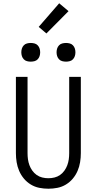

<svg xmlns="http://www.w3.org/2000/svg" viewBox="-20 -1139 590 1171"><path d="M275 12Q247 12 219.5 6.5Q192 1 168 -13.5Q144 -28 126 -49.5Q108 -71 97 -96.5Q86 -122 81.5 -149.5Q77 -177 77 -205V-670H148V-205Q148 -186 150.5 -167.5Q153 -149 159.5 -131.5Q166 -114 177 -98.5Q188 -83 203.5 -72Q219 -61 237.5 -56.5Q256 -52 275 -52Q294 -52 312.5 -56.5Q331 -61 346.5 -72Q362 -83 373 -98.5Q384 -114 390.5 -131.5Q397 -149 399.5 -167.5Q402 -186 402 -205V-670H473V-205Q473 -177 468.5 -149.5Q464 -122 453 -96.5Q442 -71 424 -49.5Q406 -28 382 -13.5Q358 1 330.5 6.5Q303 12 275 12ZM383 -763Q371 -763 359.5 -766Q348 -769 340 -777.5Q332 -786 328.5 -797Q325 -808 325 -820Q325 -832 328.5 -843Q332 -854 340 -862.5Q348 -871 359.5 -874Q371 -877 383 -877Q394 -877 405.5 -874Q417 -871 425 -862.5Q433 -854 436.5 -843Q440 -832 440 -820Q440 -808 436.5 -797Q433 -786 425 -777.5Q417 -769 405.5 -766Q394 -763 383 -763ZM167 -763Q156 -763 144.5 -766Q133 -769 125 -777.5Q117 -786 113.5 -797Q110 -808 110 -820Q110 -832 113.5 -843Q117 -854 125 -862.5Q133 -871 144.5 -874Q156 -877 167 -877Q179 -877 190.5 -874Q202 -871 210 -862.5Q218 -854 221.5 -843Q225 -832 225 -820Q225 -808 221.5 -797Q218 -786 210 -777.5Q202 -769 190.5 -766Q179 -763 167 -763ZM263 -935 216 -975 341 -1119 398 -1071Z"/></svg>

Font: Lode
Style: Regular
Weight: 400
Monospace: yes
Designer: Belleve Invis
Foundry: Belleve Invis
Version: Version 29.2.0; ttfautohint (v1.8.3)